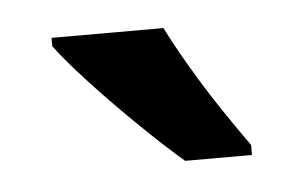

<svg xmlns="http://www.w3.org/2000/svg" viewBox="-28 -801 362 229"><g transform="rotate(-5 153.0 -686.0)"><path d="M174 -766Q185 -744 201.5 -716Q218 -688 235.5 -662Q253 -636 266 -618V-606H186Q166 -623 137 -651Q108 -679 81 -708Q54 -737 40 -756V-766Z"/></g></svg>

Font: Noto Sans Lao Looped Condensed SemiBold
Style: Regular
Weight: 600
Width: 3
Designer: Mark Frömberg, Ben Mitchell
Foundry: The Fontpad Ltd
Version: Version 1.002; ttfautohint (v1.8.4.7-5d5b)